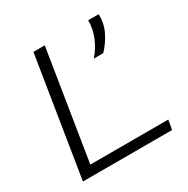

<svg xmlns="http://www.w3.org/2000/svg" viewBox="-159 -841 960 981"><g transform="rotate(-30 320.5 -350.0)"><path d="M54 0 166 -700H233L130 -56H590L580 0ZM416 -516Q452 -557 471 -605Q490 -653 489 -700H551Q553 -647 530.5 -600.5Q508 -554 472 -516Z"/></g></svg>

Font: Georama Expanded Light
Style: Italic
Weight: 300
Width: 7
Italic angle: -9°
Designer: Jean-Baptiste Levee
Foundry: Production Type
Version: Version 1.000